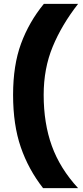

<svg xmlns="http://www.w3.org/2000/svg" viewBox="-20 -796 433 998"><path d="M48 -303Q48 -457 89.5 -569.5Q131 -682 208 -776H386Q301 -667 254 -553.5Q207 -440 207 -303Q207 -155 249.5 -37.5Q292 80 386 182H204Q128 85 88 -31Q48 -147 48 -303Z"/></svg>

Font: Sora-SIA
Style: Bold
Weight: 700
Designer: Jonathan Barnbrook, Julián Moncada
Foundry: Barnbrook Fonts
Version: Version 2.000